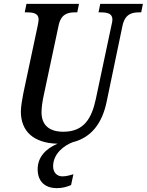

<svg xmlns="http://www.w3.org/2000/svg" viewBox="-20 -734 760 994"><path d="M275 240C301 240 326 234 348 224L360 168C337 175 320 179 303 179C275 179 255 159 255 127C255 59 316 17 357 2C453 -22 509 -96 532 -207L614 -600C627 -661 662 -670 700 -670H711L720 -714H499L490 -670H500C536 -670 562 -664 562 -633C562 -626 560 -614 557 -603L476 -221C455 -123 416 -52 308 -52C235 -52 195 -86 195 -153C195 -180 200 -212 208 -248L283 -600C295 -661 330 -670 368 -670H380L389 -714H117L108 -670H119C154 -670 180 -664 180 -633C180 -626 178 -616 175 -600L101 -252C96 -228 88 -181 88 -157C88 -53 155 7 278 10C216 36 175 80 175 142C175 205 212 240 275 240Z"/></svg>

Font: Noto Serif Condensed Medium
Style: Italic
Weight: 500
Width: 3
Italic angle: -12°
Designer: Monotype Design Team
Foundry: Monotype Imaging Inc.
Version: Version 2.013